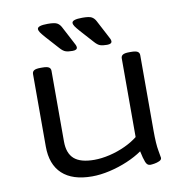

<svg xmlns="http://www.w3.org/2000/svg" viewBox="-81 -796 855 880"><g transform="rotate(-10 346.5 -356.0)"><path d="M278 6Q187 6 139.5 -38Q92 -82 92 -166V-503Q92 -514 100.5 -519.5Q109 -525 131 -525H139Q161 -525 169.5 -519.5Q178 -514 178 -503V-174Q178 -119 207.5 -93Q237 -67 301 -67Q335 -67 373 -76Q411 -85 445.5 -101Q480 -117 505 -137V-503Q505 -514 513.5 -519.5Q522 -525 544 -525H552Q574 -525 582.5 -519.5Q591 -514 591 -503V-152Q591 -89 597 -58Q603 -27 603 -23Q603 -14 592 -9Q581 -4 568.5 -2Q556 0 549 0Q535 0 528 -17.5Q521 -35 514 -69Q484 -48 444 -31Q404 -14 360.5 -4Q317 6 278 6ZM450 -576Q430 -576 418 -580Q406 -584 392 -600L338 -660Q323 -677 317 -686Q311 -695 311 -702Q311 -718 359 -718Q391 -718 402.5 -711.5Q414 -705 421 -692L461 -616Q466 -607 469 -600.5Q472 -594 472 -589Q472 -576 450 -576ZM289 -576Q269 -576 257 -580Q245 -584 231 -600L177 -660Q162 -677 156 -686Q150 -695 150 -702Q150 -718 198 -718Q230 -718 241.5 -711.5Q253 -705 260 -692L300 -616Q305 -607 308 -600.5Q311 -594 311 -589Q311 -576 289 -576Z"/></g></svg>

Font: Asap Expanded
Style: Regular
Weight: 400
Width: 7
Designer: Pablo Cosgaya
Foundry: Omnibus-Type
Version: Version 3.001; ttfautohint (v1.8.4.7-5d5b)